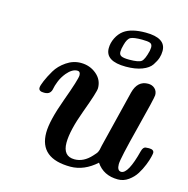

<svg xmlns="http://www.w3.org/2000/svg" viewBox="-101 -762 854 871"><g transform="rotate(15 326.0 -327.0)"><path d="M77.1 -298.8Q77.1 -308.6 87.2 -332.3Q97.2 -356 114 -384.5Q130.9 -413.1 162.4 -434.6Q193.8 -456.1 230 -456.1Q272 -456.1 303 -430.4Q334 -404.8 334 -365.2Q334 -347.2 296.9 -247.1Q259.8 -147 259.8 -89.8Q259.8 -25.9 314 -25.9Q356.9 -25.9 392.1 -64.9Q398.9 -72.8 403.6 -77.9Q408.2 -83 410.6 -89.1Q413.1 -95.2 413.6 -97.2Q414.1 -99.1 415.5 -106.4Q417 -113.8 418 -118.2L483.9 -384.8Q499 -443.8 548.8 -443.8Q567.9 -443.8 580.3 -432.4Q592.8 -420.9 592.8 -401.9Q592.8 -388.7 553.5 -235.8Q514.2 -83 514.2 -57.1Q514.2 -26.4 533.2 -25.9Q566.4 -25.9 595.2 -139.2Q598.1 -150.4 602.5 -155.3Q606.9 -160.2 612.1 -161.1Q617.2 -162.1 627.9 -162.1Q651.9 -162.1 651.9 -146Q651.9 -142.1 648.4 -127Q645 -111.8 635.5 -87.9Q626 -64 612.5 -42.5Q599.1 -21 576.7 -4.9Q554.2 11.2 527.8 11.2Q460 11.2 425.8 -40Q369.6 10.7 305.2 11.2Q159.2 11.2 159.2 -109.9Q159.2 -166 198.5 -273.4Q237.8 -380.9 237.8 -399.9Q237.8 -418 223.1 -418Q199.2 -418 174.8 -389.2Q157.7 -368.2 148.9 -345.7Q140.1 -323.2 138.2 -310.5Q136.2 -297.9 128.2 -290Q120.1 -282.2 103 -282.2Q77.1 -281.7 77.1 -298.8ZM334 -553.2Q334 -578.1 345.9 -602.1Q357.9 -626 377 -640.1Q411.1 -665 478 -665Q573.2 -665 573.2 -604Q573.2 -586.9 568.1 -571Q563 -555.2 550 -535.6Q537.1 -516.1 506.1 -504.2Q475.1 -492.2 430.2 -492.2Q334 -492.2 334 -553.2ZM437 -526.9Q481 -526.9 493.9 -536.9Q506.8 -546.9 517.1 -589.8Q519 -602.1 519 -606Q519 -621.1 508.5 -625.5Q498 -629.9 470.2 -629.9Q431.2 -629.9 417 -622.6Q402.8 -615.2 395 -585Q389.2 -564.9 389.2 -551Q389.2 -537.1 400.1 -532Q411.1 -526.9 437 -526.9Z"/></g></svg>

Font: CMU Serif
Style: BoldItalic
Weight: 700
Italic angle: -14.04°
Version: Version 0.7.0